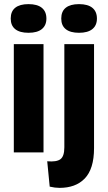

<svg xmlns="http://www.w3.org/2000/svg" viewBox="-20 -739 523 931"><path d="M47 0V-525H191V0ZM118 -580Q76 -580 54 -597.5Q32 -615 32 -649Q32 -684 54 -701.5Q76 -719 118 -719Q161 -719 183 -701Q205 -683 205 -649Q205 -616 183 -598Q161 -580 118 -580ZM269 172Q258 172 246 170.5Q234 169 221 166L209 43Q254 47 273 33Q292 19 292 -25V-525H436V-21Q436 30 424.5 67Q413 104 390.5 127Q368 150 337.5 161Q307 172 269 172ZM363 -580Q321 -580 299 -597.5Q277 -615 277 -649Q277 -684 299 -701.5Q321 -719 363 -719Q406 -719 428 -701Q450 -683 450 -649Q450 -616 428 -598Q406 -580 363 -580Z"/></svg>

Font: Bricolage Grotesque 72pt
Style: Bold
Weight: 700
Designer: Mathieu Triay
Foundry: Atelier Triay
Version: Version 1.001;gftools[0.9.33.dev8+g029e19f]